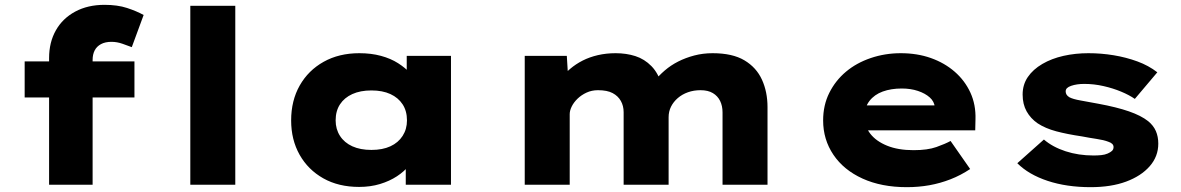

<svg xmlns="http://www.w3.org/2000/svg" viewBox="-20 -764 4882 794"><path d="M183 0V-524Q183 -589 211 -638.5Q239 -688 291 -716Q343 -744 412 -744Q466 -744 505.5 -731Q545 -718 574 -702L525 -569Q509 -575 486.5 -583Q464 -591 441 -591Q415 -591 397.5 -581.5Q380 -572 371.5 -555.5Q363 -539 363 -516V0H273Q243 0 220.5 0Q198 0 183 0ZM82 -361V-510H536V-361ZM767 0V-740H953V0Z M1465 9Q1380 9 1317 -26.5Q1254 -62 1219 -124Q1184 -186 1184 -266Q1184 -348 1219.5 -410.5Q1255 -473 1318.5 -508.5Q1382 -544 1466 -544Q1515 -544 1555.5 -533Q1596 -522 1626.5 -502.5Q1657 -483 1677 -460.5Q1697 -438 1705 -416L1662 -412V-533H1845V0H1658V-143L1697 -131Q1692 -105 1672 -80Q1652 -55 1621.5 -35Q1591 -15 1551.5 -3Q1512 9 1465 9ZM1516 -144Q1562 -144 1594.5 -159Q1627 -174 1645 -202Q1663 -230 1663 -266Q1663 -305 1645 -332.5Q1627 -360 1594.5 -375Q1562 -390 1516 -390Q1470 -390 1437 -375Q1404 -360 1386 -332.5Q1368 -305 1368 -266Q1368 -230 1386 -202Q1404 -174 1437 -159Q1470 -144 1516 -144Z M2150 0V-533H2324L2331 -419L2295 -436Q2314 -459 2337.5 -479Q2361 -499 2389.5 -513.5Q2418 -528 2452.5 -536Q2487 -544 2526 -544Q2570 -544 2607.5 -532Q2645 -520 2674 -490.5Q2703 -461 2718 -409L2676 -413L2685 -427Q2704 -451 2729 -472.5Q2754 -494 2784.5 -509.5Q2815 -525 2851 -534.5Q2887 -544 2927 -544Q3009 -544 3058.5 -514.5Q3108 -485 3131 -434.5Q3154 -384 3154 -321V0H2968V-299Q2968 -326 2958 -346.5Q2948 -367 2928 -379Q2908 -391 2877 -391Q2849 -391 2825 -382.5Q2801 -374 2783 -358.5Q2765 -343 2755 -323Q2745 -303 2745 -279V0H2559V-300Q2559 -326 2547.5 -346.5Q2536 -367 2513.5 -379Q2491 -391 2453 -391Q2427 -391 2405.5 -381Q2384 -371 2368.5 -356Q2353 -341 2344.5 -324Q2336 -307 2336 -292V0Z M3730 10Q3625 10 3547 -25.5Q3469 -61 3426.5 -124Q3384 -187 3384 -266Q3384 -329 3409.5 -380Q3435 -431 3478.5 -467.5Q3522 -504 3581 -524Q3640 -544 3705 -544Q3773 -544 3829.5 -524Q3886 -504 3928 -467.5Q3970 -431 3993 -381Q4016 -331 4014 -270L4013 -225H3503L3480 -328H3864L3846 -301V-320Q3844 -344 3825 -361Q3806 -378 3776 -388Q3746 -398 3709 -398Q3665 -398 3630.5 -385.5Q3596 -373 3575.5 -346.5Q3555 -320 3555 -281Q3555 -242 3579 -211Q3603 -180 3648.5 -161.5Q3694 -143 3758 -143Q3816 -143 3852.5 -156Q3889 -169 3911 -181L3992 -65Q3953 -39 3910.5 -22.5Q3868 -6 3823.5 2Q3779 10 3730 10Z M4490 10Q4391 10 4312.5 -16Q4234 -42 4187 -89L4297 -187Q4333 -156 4386.5 -138.5Q4440 -121 4502 -121Q4519 -121 4534 -122.5Q4549 -124 4560.5 -129Q4572 -134 4578.5 -140Q4585 -146 4585 -156Q4585 -171 4563 -178Q4545 -185 4515 -189.5Q4485 -194 4454 -200Q4393 -209 4348 -221Q4303 -233 4271 -254Q4242 -274 4225.5 -303.5Q4209 -333 4209 -373Q4209 -414 4230.5 -445.5Q4252 -477 4290.5 -499.5Q4329 -522 4378 -533Q4427 -544 4481 -544Q4534 -544 4585.5 -535.5Q4637 -527 4683.5 -510Q4730 -493 4766 -465L4673 -355Q4650 -371 4616.5 -385Q4583 -399 4543.5 -408Q4504 -417 4464 -417Q4448 -417 4434.5 -415Q4421 -413 4409.5 -409Q4398 -405 4392.5 -399.5Q4387 -394 4387 -386Q4387 -379 4390.5 -373Q4394 -367 4402 -362Q4417 -354 4448.5 -348.5Q4480 -343 4522 -335Q4598 -321 4648.5 -303.5Q4699 -286 4728 -263Q4750 -245 4760 -222Q4770 -199 4770 -170Q4770 -117 4734.5 -76.5Q4699 -36 4637 -13Q4575 10 4490 10Z"/></svg>

Font: Lexend Mega ExtraBold
Style: Regular
Weight: 800
Designer: Bonnie Shaver-Troup, Thomas Jockin
Foundry: Lexend
Version: Version 1.007